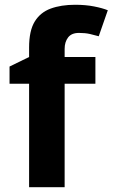

<svg xmlns="http://www.w3.org/2000/svg" viewBox="-20 -785 472 805"><path d="M380 -434H251V0H102V-434H20V-506L102 -546V-586Q102 -656 125.5 -694.5Q149 -733 192.5 -749Q236 -765 295 -765Q339 -765 374.5 -758Q410 -751 432 -742L394 -633Q377 -638 357 -642.5Q337 -647 311 -647Q280 -647 265.5 -628Q251 -609 251 -580V-546H380Z"/></svg>

Font: Noto Sans Bengali UI
Style: Bold
Weight: 700
Designer: Jelle Bosma - Monotype Design Team
Foundry: Monotype Imaging Inc.
Version: Version 2.003; ttfautohint (v1.8.4.7-5d5b)